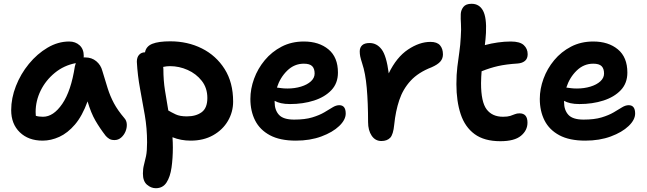

<svg xmlns="http://www.w3.org/2000/svg" viewBox="-20 -732 3412 1013"><path d="M205 10Q130 10 84.5 -34Q39 -78 39 -151Q39 -214 64 -278Q89 -342 132.5 -395Q176 -448 231 -480.5Q286 -513 345 -513Q378 -513 400 -493Q422 -473 422 -436Q422 -432 421 -429Q426 -429 430 -429Q464 -429 488 -409Q512 -389 520 -358Q535 -308 548 -266.5Q561 -225 581 -187.5Q601 -150 636 -109Q648 -96 649 -76.5Q650 -57 642 -38Q634 -19 619 -6Q604 7 584 7Q567 7 556.5 0.5Q546 -6 538 -15Q507 -55 483.5 -95.5Q460 -136 442 -197Q414 -120 375.5 -75Q337 -30 293 -10Q249 10 205 10ZM168 -141Q168 -130 169 -121Q184 -116 207 -116Q262 -116 308.5 -184Q355 -252 375 -382Q377 -391 380 -399Q317 -387 269 -347.5Q221 -308 194.5 -254Q168 -200 168 -141Z M802 261Q777 261 755.5 242.5Q734 224 734 184Q734 158 739.5 138Q745 118 750.5 91.5Q756 65 756 19Q756 -55 744 -124.5Q732 -194 719 -263.5Q706 -333 702 -406Q702 -430 714 -443Q726 -456 745 -456Q751 -488 784 -501Q817 -514 878 -514Q970 -514 1045 -476.5Q1120 -439 1165 -368Q1210 -297 1210 -196Q1210 -141 1182.5 -94Q1155 -47 1104.5 -18.5Q1054 10 986 10Q934 10 890 -8Q892 20 892 46Q892 103 885 152Q878 201 858.5 231Q839 261 802 261ZM842 -368Q842 -308 850.5 -254.5Q859 -201 868 -149Q885 -139 907 -128.5Q929 -118 966 -118Q1014 -118 1044 -140Q1074 -162 1074 -215Q1074 -268 1044.5 -305.5Q1015 -343 970 -363Q925 -383 877 -383Q868 -383 859 -382Q850 -381 841 -379Q842 -374 842 -368Z M1541 10Q1457 10 1404 -18.5Q1351 -47 1326 -96.5Q1301 -146 1301 -210Q1301 -263 1320.5 -316.5Q1340 -370 1377 -414.5Q1414 -459 1466 -486Q1518 -513 1583 -513Q1663 -513 1713 -471.5Q1763 -430 1763 -349Q1763 -293 1728.5 -256.5Q1694 -220 1636.5 -201.5Q1579 -183 1510 -183Q1483 -183 1463 -187.5Q1443 -192 1429 -200Q1429 -197 1429 -193Q1429 -151 1452 -126Q1475 -101 1532 -101Q1589 -101 1627 -112.5Q1665 -124 1690.5 -139Q1716 -154 1734.5 -165.5Q1753 -177 1770 -177Q1804 -177 1804 -133Q1804 -100 1769.5 -67Q1735 -34 1675.5 -12Q1616 10 1541 10ZM1583 -396Q1533 -396 1495.5 -359.5Q1458 -323 1441 -270Q1451 -269 1464 -267Q1477 -265 1497 -265Q1535 -265 1568 -275Q1601 -285 1620.5 -303Q1640 -321 1640 -344Q1640 -370 1627 -383Q1614 -396 1583 -396Z M1992 12Q1960 12 1941 -16Q1922 -44 1922 -88Q1922 -189 1915 -268Q1908 -347 1891 -397Q1883 -422 1880.5 -434.5Q1878 -447 1878 -461Q1878 -481 1890.5 -493Q1903 -505 1930 -505Q1968 -505 1993.5 -471.5Q2019 -438 2031 -345Q2072 -430 2132.5 -470.5Q2193 -511 2251 -511Q2286 -511 2301.5 -493Q2317 -475 2317 -445Q2317 -423 2303 -407Q2289 -391 2257 -377Q2187 -350 2146.5 -306Q2106 -262 2086.5 -203.5Q2067 -145 2060 -75Q2055 -22 2038.5 -5Q2022 12 1992 12Z M2620 13Q2535 13 2484 -24.5Q2433 -62 2410.5 -130Q2388 -198 2388 -288Q2388 -339 2393 -379.5Q2398 -420 2403.5 -457.5Q2409 -495 2411 -536Q2414 -579 2412 -606Q2410 -633 2411 -658Q2412 -679 2425 -695.5Q2438 -712 2468 -712Q2509 -712 2528.5 -675.5Q2548 -639 2544 -558Q2543 -541 2541.5 -525Q2540 -509 2538 -494Q2571 -503 2606.5 -508Q2642 -513 2675 -513Q2723 -513 2743.5 -494Q2764 -475 2764 -446Q2764 -423 2750 -411Q2736 -399 2712 -397Q2650 -393 2608 -383.5Q2566 -374 2521 -356Q2520 -342 2519 -326Q2518 -310 2518 -293Q2518 -194 2547.5 -155Q2577 -116 2634 -116Q2658 -116 2672 -120.5Q2686 -125 2696.5 -129.5Q2707 -134 2721 -134Q2763 -134 2763 -85Q2763 -44 2728.5 -15.5Q2694 13 2620 13Z M3068 10Q2984 10 2931 -18.5Q2878 -47 2853 -96.5Q2828 -146 2828 -210Q2828 -263 2847.5 -316.5Q2867 -370 2904 -414.5Q2941 -459 2993 -486Q3045 -513 3110 -513Q3190 -513 3240 -471.5Q3290 -430 3290 -349Q3290 -293 3255.5 -256.5Q3221 -220 3163.5 -201.5Q3106 -183 3037 -183Q3010 -183 2990 -187.5Q2970 -192 2956 -200Q2956 -197 2956 -193Q2956 -151 2979 -126Q3002 -101 3059 -101Q3116 -101 3154 -112.5Q3192 -124 3217.5 -139Q3243 -154 3261.5 -165.5Q3280 -177 3297 -177Q3331 -177 3331 -133Q3331 -100 3296.5 -67Q3262 -34 3202.5 -12Q3143 10 3068 10ZM3110 -396Q3060 -396 3022.5 -359.5Q2985 -323 2968 -270Q2978 -269 2991 -267Q3004 -265 3024 -265Q3062 -265 3095 -275Q3128 -285 3147.5 -303Q3167 -321 3167 -344Q3167 -370 3154 -383Q3141 -396 3110 -396Z"/></svg>

Font: Shantell Sans Normal
Style: Regular
Weight: 600
Designer: Stephen Nixon, Anya Danilova, Shantell Martin
Foundry: Arrow Type
Version: Version 1.009;[a7da0bfa3]